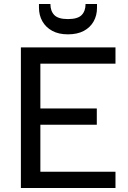

<svg xmlns="http://www.w3.org/2000/svg" viewBox="-20 -936 635 956"><path d="M84 0V-700H555V-619H181V-396H462V-315H181V-81H555V0ZM318 -765Q272 -765 240 -782.5Q208 -800 191 -830Q174 -860 174 -898V-916H231Q231 -881 250.5 -861Q270 -841 318 -841Q367 -841 386.5 -861Q406 -881 406 -916H463V-897Q463 -859 446 -829Q429 -799 397 -782Q365 -765 318 -765Z"/></svg>

Font: Envelope Sans Variable
Style: Regular
Weight: 500
Designer: Andreas Rasmussen / Norman Anderson
Foundry: mail.de GmbH
Version: Version 1.150